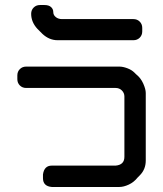

<svg xmlns="http://www.w3.org/2000/svg" viewBox="-20 -641 649 764"><path d="M151 53V68Q151 100 186 103H455Q472 103 492.5 93.5Q513 84 528 65L536 57Q560 33 560 -2V-271Q560 -286 550 -308.5Q540 -331 521 -346L515 -352Q504 -363 486.5 -369.5Q469 -376 455 -376H84Q69 -376 59 -366Q49 -356 49 -341V-326Q49 -311 59 -301Q69 -291 84 -291H440Q455 -291 465 -281Q475 -271 475 -257V-17Q475 15 440 18H186Q156 18 151 53ZM149 -506Q176 -481 209 -481H511Q526 -481 536 -491Q546 -501 546 -516V-530Q546 -545 536 -555Q526 -565 511 -565H227Q212 -565 202 -573Q192 -581 192 -593Q192 -605 183 -613Q174 -621 157 -621H139Q124 -621 114 -611Q104 -601 104 -586Q104 -553 129 -526Z"/></svg>

Font: WD-XL Lubrifont TC
Style: Regular
Weight: 400
Designer: [WD-XL Lubrifont] Copyright 2020-2022 (c) NightFurySL2001, Skr-ZERO; [ZCOOL QingKe HuangYou] Copyright 2018-2022 (c) The
Version: Version 2.001;hotconv 1.1.1;makeotfexe 2.6.0